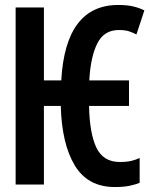

<svg xmlns="http://www.w3.org/2000/svg" viewBox="-20 -744 603 774"><path d="M443 10Q334 10 281.5 -77Q229 -164 225 -317H157V0H43V-714H157V-420H227Q244 -724 457 -724Q494 -724 519.5 -717.5Q545 -711 562 -702L530 -605Q515 -613 499.5 -618Q484 -623 459 -623Q399 -623 372 -568.5Q345 -514 340 -420H500V-317H339Q341 -207 368.5 -149Q396 -91 463 -91Q491 -91 509.5 -95.5Q528 -100 543 -107V-7Q526 0 502 5Q478 10 443 10Z"/></svg>

Font: Noto Sans Mono SemiCondensed SemiBold
Style: Regular
Weight: 600
Width: 4
Designer: Monotype Design Team
Foundry: Monotype Imaging Inc.
Version: Version 2.014; ttfautohint (v1.8.4.7-5d5b)